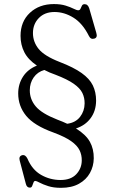

<svg xmlns="http://www.w3.org/2000/svg" viewBox="-20 -733 564 944"><path d="M441 45.5Q440.5 84.5 422.2 117.5Q404 150.5 368.2 170.5Q332.5 190.5 280 190.5Q243 190.5 216.8 182Q190.5 173.5 174.8 165Q159 156.5 153.5 156.5Q147.5 156.5 144.5 164.8Q141.5 173 138.2 181.2Q135 189.5 127 189.5Q111.5 189.5 107 170.5L77 57Q71 35 89 30Q105 26.5 115 47Q138 101.5 182 126.8Q226 152 278 152Q328 152 354.8 123.8Q381.5 95.5 382 56.5Q382.5 29 371.2 5.8Q360 -17.5 329.8 -39Q299.5 -60.5 241.5 -82Q147.5 -116 108.5 -163.8Q69.5 -211.5 69.5 -273.5Q69.5 -319.5 93 -356Q116.5 -392.5 161.5 -410.5Q118 -440 99.5 -476.5Q81 -513 81 -556.5Q81 -627 127 -670Q173 -713 245 -713Q278.5 -713 302.5 -705.5Q326.5 -698 341.8 -690.2Q357 -682.5 364.5 -682.5Q372.5 -682.5 375.8 -690Q379 -697.5 382.8 -705Q386.5 -712.5 396 -712.5Q412.5 -712.5 419 -691L453.5 -571.5Q461 -547.5 443 -543Q426 -538 417 -556.5Q386 -618.5 341 -646.2Q296 -674 248 -674Q199.5 -674 170.8 -644.2Q142 -614.5 142 -570.5Q142 -527 170.2 -492.2Q198.5 -457.5 273 -428.5Q342 -402 381.2 -374Q420.5 -346 436.5 -313Q452.5 -280 452.5 -238Q452 -187.5 425.5 -151.8Q399 -116 353.5 -101.5Q402.5 -71 422 -35.8Q441.5 -0.5 441 45.5ZM261.5 -145Q288.5 -135 310.5 -124.5Q351.5 -130 373.5 -158.2Q395.5 -186.5 396 -224Q396.5 -252 385 -275.8Q373.5 -299.5 342.5 -321.2Q311.5 -343 253 -365.5Q222.5 -376 198 -389Q164.5 -379.5 145.5 -352.2Q126.5 -325 126.5 -289Q126.5 -244.5 155.8 -209.8Q185 -175 261.5 -145Z"/></svg>

Font: Fraunces 72pt S100 Light
Style: Regular
Weight: 300
Version: Version 1.000; ttfautohint (v1.8.3)